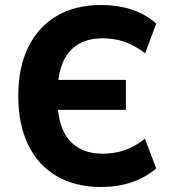

<svg xmlns="http://www.w3.org/2000/svg" viewBox="-20 -736 684 767"><path d="M384 11Q281 11 206.5 -32.5Q132 -76 92.5 -157.5Q53 -239 53 -353Q53 -467 93 -548Q133 -629 207 -672.5Q281 -716 384 -716Q450 -716 505.5 -698Q561 -680 604 -642L560 -523Q518 -555 477.5 -569Q437 -583 390 -583Q305 -583 259 -531.5Q213 -480 210 -375L176 -417H483V-297H175L209 -338Q211 -227 258 -174.5Q305 -122 390 -122Q437 -122 478 -136Q519 -150 559 -182L604 -63Q560 -26 505 -7.5Q450 11 384 11Z"/></svg>

Font: Nunito Sans 10pt SemiCondensed ExtraBold
Style: Regular
Weight: 800
Width: 4
Designer: Vernon Adams
Foundry: Vernon Adams
Version: Version 3.101;gftools[0.9.27]